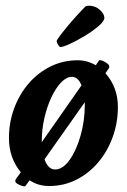

<svg xmlns="http://www.w3.org/2000/svg" viewBox="-20 -652 449 680"><path d="M69.3 7.8Q61.5 8.8 47.9 2.4Q34.2 -3.9 34.2 -10.7Q34.2 -15.6 36.1 -17.6L53.7 -42Q11.7 -92.8 11.7 -163.1Q11.7 -218.8 30.3 -268.6Q48.8 -318.4 81.5 -356.4Q114.3 -394.5 158.7 -416.5Q203.1 -438.5 254.9 -438.5Q289.1 -438.5 319.3 -420.9L331.1 -438.5Q337.9 -440.4 352.5 -432.1Q367.2 -423.8 367.2 -416Q367.2 -412.1 366.2 -411.1L353.5 -392.6Q397.5 -342.8 397.5 -273.4Q397.5 -216.8 378.9 -166Q360.4 -115.2 327.6 -76.7Q294.9 -38.1 250.5 -15.6Q206.1 6.8 154.3 6.8Q114.3 6.8 85 -13.7ZM127.9 -148.4 268.6 -349.6Q256.8 -379.9 234.4 -379.9Q215.8 -379.9 196.8 -360.4Q177.7 -340.8 162.1 -307.6Q146.5 -274.4 137.2 -233.9Q127.9 -193.4 127.9 -151.4ZM174.8 -51.8Q202.1 -51.8 226.1 -85Q250 -118.2 265.1 -170.9Q280.3 -223.6 280.3 -280.3V-290L137.7 -87.9Q150.4 -51.8 174.8 -51.8ZM194.3 -485.4Q190.4 -485.4 185.5 -493.7Q180.7 -502 180.7 -506.8Q180.7 -509.8 192.4 -525.4Q204.1 -541 221.2 -561.5Q238.3 -582 255.4 -600.6Q272.5 -619.1 282.2 -628.9Q287.1 -631.8 294.9 -631.8Q317.4 -631.8 333.5 -617.2Q349.6 -602.5 349.6 -588.9Q349.6 -577.1 329.1 -559.6Q308.6 -542 280.3 -524.9Q252 -507.8 227.5 -496.6Q203.1 -485.4 194.3 -485.4Z"/></svg>

Font: Crimson Text
Style: Bold Italic
Weight: 700
Italic angle: -11°
Designer: Sebastian Kosch
Foundry: Sebastian Kosch
Version: Version 1.100; ttfautohint (v1.8.4)